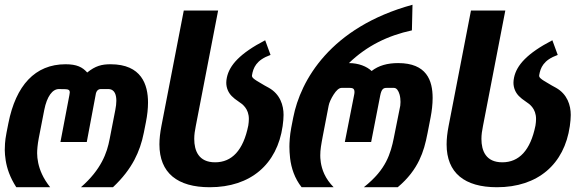

<svg xmlns="http://www.w3.org/2000/svg" viewBox="-20 -785 2448 805"><path d="M48.3 0H190.4C175.3 -19 164.1 -37.1 155.8 -55.2C141.1 -86.9 135.7 -118.7 135.7 -142.6C135.7 -155.3 137.2 -178.2 142.6 -206.1L165.5 -323.7C176.8 -381.3 200.2 -412.1 227.5 -411.6L254.4 -411.1C267.1 -410.6 272.5 -407.7 272.5 -397.5C272.5 -394.5 272 -391.1 271 -386.7L233.4 -189.5H343.8L380.9 -386.7C383.3 -405.8 393.1 -411.6 402.8 -411.6H433.6C462.9 -411.6 467.8 -383.8 467.8 -362.3C467.8 -351.1 466.3 -338.4 463.4 -323.7L439.9 -203.1C434.1 -172.4 425.3 -140.6 407.2 -106.9C389.2 -73.2 362.3 -37.6 319.3 0H453.6C495.1 -39.1 522.9 -76.2 543.5 -114.7C562 -149.9 574.7 -186.5 583 -228.5L591.8 -272.9C597.7 -302.7 600.6 -330.1 600.6 -355C600.6 -429.7 573.7 -515.6 443.4 -515.6C406.7 -515.6 379.9 -508.8 345.7 -481C325.7 -503.4 302.2 -515.6 254.9 -515.6C127 -515.6 46.4 -426.8 15.1 -268.1L7.3 -228.5C3.9 -210 1.5 -194.8 1 -183.1C0.5 -170.9 0 -162.1 0 -155.8C0 -144.5 1.5 -127.4 3.9 -112.3C9.3 -79.1 21 -42.5 48.3 0Z M859.4 0C1030.8 0 1142.1 -96.2 1165 -256.3C1167.5 -273.4 1168.9 -290.5 1168.9 -303.2C1168.9 -343.3 1154.8 -390.1 1106.9 -417C1102.5 -419.4 1081.1 -430.7 1057.1 -445.8C1044.9 -453.6 1034.7 -460.4 1036.6 -469.7C1039.1 -484.9 1043.5 -501 1054.7 -515.6C1065.9 -530.3 1083.5 -543.5 1114.3 -554.7L1091.8 -616.2C985.4 -561 941.9 -511.2 931.2 -460C929.7 -452.6 928.7 -445.8 928.7 -438.5C928.7 -427.7 930.7 -417 935.1 -406.7C942.9 -388.7 955.1 -376 981.4 -358.4C995.6 -349.1 1023.4 -330.1 1023.4 -286.1C1023.4 -277.8 1022.5 -268.6 1021 -258.8C1000 -154.3 952.1 -104.5 881.8 -104.5C813 -104.5 794.4 -152.8 794.4 -202.6C794.4 -220.7 796.9 -236.8 800.8 -256.3L894.5 -740.7H750.5L656.7 -256.3C651.4 -228.5 648.4 -203.6 648.4 -179.7C648.4 -60.1 723.6 0 859.4 0Z M1244.6 0H1378.9C1361.3 -18.1 1348.6 -36.1 1339.8 -55.2C1323.2 -90.8 1322.8 -124 1322.8 -133.3C1322.8 -157.7 1326.2 -176.3 1334 -217.8L1357.9 -341.8C1359.9 -354 1368.7 -373 1378.9 -388.7C1389.6 -405.3 1400.9 -416.5 1412.1 -416.5H1445.8C1453.6 -416.5 1459.5 -415.5 1462.9 -411.6C1464.8 -409.2 1466.3 -405.3 1466.3 -399.9C1466.3 -396.5 1465.8 -392.1 1464.8 -387.2L1425.8 -189.5H1536.1L1574.2 -384.8C1579.6 -411.6 1587.4 -416.5 1600.6 -416.5H1631.8C1643.1 -416.5 1650.9 -404.3 1655.3 -388.7C1658.2 -378.9 1659.2 -366.7 1659.2 -357.4C1659.2 -351.1 1658.7 -346.2 1658.2 -341.8L1630.9 -205.6C1625 -175.8 1616.2 -140.6 1598.6 -106.9C1581.5 -74.2 1555.2 -39.6 1505.4 0H1647.5C1691.4 -36.6 1719.7 -75.7 1737.8 -113.3C1754.9 -148.9 1764.2 -183.1 1772.9 -228.5L1785.6 -293.9C1790.5 -319.3 1793.9 -347.7 1793.9 -374.5C1793.9 -447.8 1768.6 -520.5 1649.4 -520.5C1604.5 -520.5 1567.4 -510.3 1538.1 -487.3C1518.1 -506.3 1483.9 -520.5 1442.9 -520.5C1518.6 -593.3 1606 -635.7 1707 -657.7L1709.5 -765.1C1364.3 -670.4 1239.7 -447.3 1209.5 -292.5L1201.2 -250C1194.8 -216.8 1193.4 -185.1 1193.4 -169.9C1193.4 -157.7 1194.3 -138.2 1196.3 -121.6C1201.2 -80.6 1215.3 -37.1 1244.6 0Z M2063.5 0C2234.9 0 2346.2 -96.2 2369.1 -256.3C2371.6 -273.4 2373 -290.5 2373 -303.2C2373 -343.3 2358.9 -390.1 2311 -417C2306.6 -419.4 2285.2 -430.7 2261.2 -445.8C2249 -453.6 2238.8 -460.4 2240.7 -469.7C2243.2 -484.9 2247.6 -501 2258.8 -515.6C2270 -530.3 2287.6 -543.5 2318.4 -554.7L2295.9 -616.2C2189.5 -561 2146 -511.2 2135.3 -460C2133.8 -452.6 2132.8 -445.8 2132.8 -438.5C2132.8 -427.7 2134.8 -417 2139.2 -406.7C2147 -388.7 2159.2 -376 2185.5 -358.4C2199.7 -349.1 2227.5 -330.1 2227.5 -286.1C2227.5 -277.8 2226.6 -268.6 2225.1 -258.8C2204.1 -154.3 2156.2 -104.5 2085.9 -104.5C2017.1 -104.5 1998.5 -152.8 1998.5 -202.6C1998.5 -220.7 2001 -236.8 2004.9 -256.3L2098.6 -740.7H1954.6L1860.8 -256.3C1855.5 -228.5 1852.5 -203.6 1852.5 -179.7C1852.5 -60.1 1927.7 0 2063.5 0Z"/></svg>

Font: Hack
Style: Bold Oblique
Weight: 700
Italic angle: -12°
Monospace: yes
Designer: Christopher Simpkins
Foundry: Christopher Simpkins
Version: Version 2.010